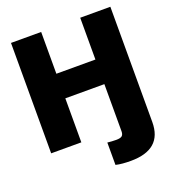

<svg xmlns="http://www.w3.org/2000/svg" viewBox="-164 -853 1073 1189"><g transform="rotate(-20 372.5 -258.0)"><path d="M394.5 203.6V56.2Q407.7 57.6 422.4 58.6Q437 59.6 452.6 59.6Q480 59.6 490.5 50.8Q501 42 501 20.5V-60.5H699.7V31.7Q699.7 122.6 647.9 167.7Q596.2 212.9 493.2 212.9Q464.8 212.9 439.7 210.7Q414.6 208.5 394.5 203.6ZM44.9 0V-727.5H243.7V-452.1H501V-727.5H699.7V0H501V-290H243.7V0Z"/></g></svg>

Font: Inter 18pt Black
Style: Regular
Weight: 900
Designer: Rasmus Andersson
Foundry: rsms
Version: Version 4.001;git-66647c0bb